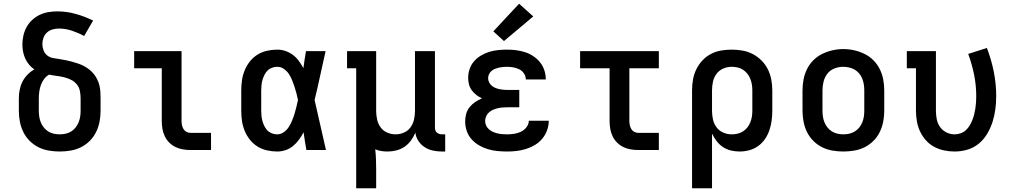

<svg xmlns="http://www.w3.org/2000/svg" viewBox="-20 -804 5440 1029"><path d="M300 8Q271 8 241.5 3Q212 -2 186 -15Q160 -28 139 -49Q118 -70 105 -96.5Q92 -123 86.5 -152Q81 -181 81 -210V-277Q81 -300 85.5 -323Q90 -346 100.5 -366.5Q111 -387 127.5 -404Q144 -421 164 -432Q148 -443 135.5 -458Q123 -473 115 -491Q107 -509 103.5 -528Q100 -547 100 -566Q100 -590 105.5 -614Q111 -638 123 -659.5Q135 -681 153 -697.5Q171 -714 193 -724.5Q215 -735 239 -739Q263 -743 287 -743Q337 -743 385.5 -729.5Q434 -716 479 -694L431 -611Q400 -628 365.5 -639.5Q331 -651 295 -651Q278 -651 261 -646Q244 -641 231.5 -629.5Q219 -618 213 -601.5Q207 -585 207 -568Q207 -551 213.5 -534Q220 -517 233.5 -506.5Q247 -496 264 -493Q281 -490 298 -487.5Q315 -485 332 -481.5Q349 -478 365.5 -473.5Q382 -469 398.5 -463.5Q415 -458 430 -450Q445 -442 459 -431Q473 -420 483.5 -406.5Q494 -393 501.5 -377.5Q509 -362 513 -345.5Q517 -329 518 -311.5Q519 -294 519 -277V-210Q519 -181 513.5 -152Q508 -123 495 -96.5Q482 -70 461 -49Q440 -28 414 -15Q388 -2 358.5 3Q329 8 300 8ZM300 -84Q316 -84 332 -87.5Q348 -91 361.5 -99.5Q375 -108 385 -120.5Q395 -133 401 -147.5Q407 -162 409.5 -178Q412 -194 412 -210V-277Q412 -297 408 -317Q404 -337 391 -352.5Q378 -368 359.5 -377Q341 -386 321.5 -390.5Q302 -395 282 -397.5Q262 -400 243 -404Q227 -395 216 -380Q205 -365 199 -348Q193 -331 190.5 -313Q188 -295 188 -277V-210Q188 -194 190.5 -178Q193 -162 199 -147.5Q205 -133 215 -120.5Q225 -108 238.5 -99.5Q252 -91 268 -87.5Q284 -84 300 -84Z M1001 0Q980 0 959.5 -3.5Q939 -7 920.5 -16Q902 -25 887 -40Q872 -55 863 -74Q854 -93 850.5 -113.5Q847 -134 847 -155V-438H699V-530H953V-155Q953 -144 955.5 -132.5Q958 -121 964 -111.5Q970 -102 980 -97Q990 -92 1001 -92H1111V0Z M1466 8Q1439 8 1411.5 2Q1384 -4 1360.5 -18.5Q1337 -33 1319.5 -55Q1302 -77 1291.5 -102.5Q1281 -128 1277 -155Q1273 -182 1273 -210V-320Q1273 -348 1277 -375Q1281 -402 1291.5 -427.5Q1302 -453 1319.5 -475Q1337 -497 1360.5 -511.5Q1384 -526 1411.5 -532Q1439 -538 1466 -538Q1489 -538 1510.5 -530.5Q1532 -523 1550 -509.5Q1568 -496 1581.5 -477.5Q1595 -459 1606 -439Q1609 -462 1612.5 -484.5Q1616 -507 1620 -530H1725Q1710 -465 1696 -399Q1682 -333 1666 -268Q1682 -201 1696.5 -134Q1711 -67 1727 0H1622Q1618 -24 1614 -47.5Q1610 -71 1607 -95Q1596 -74 1582.5 -55.5Q1569 -37 1551 -22Q1533 -7 1511 0.5Q1489 8 1466 8ZM1466 -84Q1485 -84 1501.5 -96Q1518 -108 1528 -124Q1538 -140 1545.5 -158Q1553 -176 1558.5 -194Q1564 -212 1568.5 -231Q1573 -250 1577 -268Q1573 -287 1568.5 -305Q1564 -323 1558 -340.5Q1552 -358 1545 -375.5Q1538 -393 1527.5 -408.5Q1517 -424 1501 -435Q1485 -446 1466 -446Q1452 -446 1438 -441Q1424 -436 1414 -426Q1404 -416 1397.5 -403Q1391 -390 1387 -376.5Q1383 -363 1381.5 -348.5Q1380 -334 1380 -320V-210Q1380 -196 1381.5 -181.5Q1383 -167 1387 -153.5Q1391 -140 1397.5 -127Q1404 -114 1414 -104Q1424 -94 1438 -89Q1452 -84 1466 -84Z M1889 205V-438H1840V-530H1996V-210Q1996 -187 2001 -164Q2006 -141 2019.5 -122Q2033 -103 2055 -93.5Q2077 -84 2100 -84Q2123 -84 2145 -93.5Q2167 -103 2180.5 -122Q2194 -141 2199 -164Q2204 -187 2204 -210V-530H2311V-122Q2311 -114 2313 -106.5Q2315 -99 2320.5 -94Q2326 -89 2333.5 -86.5Q2341 -84 2348 -84H2366V8H2348Q2324 8 2300.5 3Q2277 -2 2256.5 -15Q2236 -28 2222.5 -48.5Q2209 -69 2206 -93Q2197 -71 2182.5 -51Q2168 -31 2148 -17.5Q2128 -4 2104.5 2Q2081 8 2057 8Q2040 8 2023.5 5.5Q2007 3 1991 -4Q1994 23 1995 49.5Q1996 76 1996 102V205Z M2698 8Q2672 8 2646 5.5Q2620 3 2595 -4.5Q2570 -12 2547.5 -25Q2525 -38 2507.5 -57.5Q2490 -77 2481.5 -102Q2473 -127 2473 -153Q2473 -174 2478.5 -194Q2484 -214 2497 -230Q2510 -246 2527 -257.5Q2544 -269 2563 -277Q2547 -284 2533 -295Q2519 -306 2508.5 -320Q2498 -334 2493.5 -351.5Q2489 -369 2489 -387Q2489 -411 2497 -434.5Q2505 -458 2521 -476Q2537 -494 2558 -506.5Q2579 -519 2602 -526Q2625 -533 2649 -535.5Q2673 -538 2697 -538Q2722 -538 2746 -535Q2770 -532 2793.5 -524.5Q2817 -517 2837.5 -503.5Q2858 -490 2873.5 -471Q2889 -452 2897 -428.5Q2905 -405 2905 -380Q2905 -380 2905 -379.5Q2905 -379 2905 -378H2798Q2798 -378 2798 -378.5Q2798 -379 2798 -379Q2798 -396 2788 -410.5Q2778 -425 2763 -432.5Q2748 -440 2731 -443Q2714 -446 2697 -446Q2686 -446 2675 -445Q2664 -444 2653.5 -441.5Q2643 -439 2633 -435Q2623 -431 2614.5 -424Q2606 -417 2601 -406.5Q2596 -396 2596 -385Q2596 -385 2596 -385Q2596 -385 2596 -385Q2596 -374 2601 -363.5Q2606 -353 2614.5 -345.5Q2623 -338 2633.5 -333.5Q2644 -329 2655 -326.5Q2666 -324 2677.5 -323Q2689 -322 2700 -322H2763V-229H2700Q2687 -229 2674 -228Q2661 -227 2648 -224Q2635 -221 2623 -216Q2611 -211 2601 -202Q2591 -193 2585.5 -181Q2580 -169 2580 -155Q2580 -155 2580 -155Q2580 -155 2580 -155Q2580 -143 2585.5 -131Q2591 -119 2601 -110.5Q2611 -102 2622.5 -97Q2634 -92 2646.5 -89Q2659 -86 2672 -85Q2685 -84 2698 -84Q2717 -84 2736 -87Q2755 -90 2772 -98Q2789 -106 2801.5 -122Q2814 -138 2814 -157H2921Q2921 -157 2921 -157Q2921 -157 2921 -157Q2921 -131 2912 -106Q2903 -81 2886.5 -61Q2870 -41 2847.5 -27.5Q2825 -14 2800 -6Q2775 2 2749.5 5Q2724 8 2698 8ZM2681 -584 2624 -636 2762 -784 2838 -716Z M3401 0Q3380 0 3359.5 -3.5Q3339 -7 3320.5 -16Q3302 -25 3287 -40Q3272 -55 3263 -74Q3254 -93 3250.5 -113.5Q3247 -134 3247 -155V-438H3089V-530H3511V-438H3353V-155Q3353 -144 3355.5 -132.5Q3358 -121 3364 -111.5Q3370 -102 3380 -97Q3390 -92 3401 -92H3511V0Z M3689 205V-320Q3689 -349 3694 -377.5Q3699 -406 3711.5 -432Q3724 -458 3744 -479.5Q3764 -501 3789.5 -514.5Q3815 -528 3843.5 -533Q3872 -538 3901 -538Q3930 -538 3959 -533Q3988 -528 4014 -514.5Q4040 -501 4061 -480Q4082 -459 4095 -433Q4108 -407 4113.5 -378Q4119 -349 4119 -320V-210Q4119 -184 4115.5 -157.5Q4112 -131 4103.5 -106Q4095 -81 4080 -59Q4065 -37 4043.5 -21.5Q4022 -6 3996 1Q3970 8 3944 8Q3920 8 3897 2.5Q3874 -3 3854.5 -16Q3835 -29 3820.5 -48Q3806 -67 3796 -88V205ZM3901 -84Q3917 -84 3932.5 -87.5Q3948 -91 3961.5 -99.5Q3975 -108 3985 -120.5Q3995 -133 4001 -148Q4007 -163 4009.5 -178.5Q4012 -194 4012 -210V-320Q4012 -336 4009.5 -351.5Q4007 -367 4001 -382Q3995 -397 3985 -409.5Q3975 -422 3961.5 -430.5Q3948 -439 3932.5 -442.5Q3917 -446 3901 -446Q3878 -446 3856 -436.5Q3834 -427 3820 -408Q3806 -389 3801 -366Q3796 -343 3796 -320V-210Q3796 -187 3801 -164Q3806 -141 3820 -122Q3834 -103 3856 -93.5Q3878 -84 3901 -84Z M4500 8Q4471 8 4441.5 3Q4412 -2 4386 -15Q4360 -28 4339 -49Q4318 -70 4305 -96.5Q4292 -123 4286.5 -152Q4281 -181 4281 -210V-320Q4281 -349 4286.5 -378Q4292 -407 4305 -433.5Q4318 -460 4339 -481Q4360 -502 4386.5 -515Q4413 -528 4442 -534.5Q4471 -541 4500 -541Q4529 -541 4558 -534.5Q4587 -528 4613.5 -515Q4640 -502 4661 -481Q4682 -460 4695 -433.5Q4708 -407 4713.5 -378Q4719 -349 4719 -320V-210Q4719 -181 4713.5 -152Q4708 -123 4695 -96.5Q4682 -70 4661 -49Q4640 -28 4614 -15Q4588 -2 4558.5 3Q4529 8 4500 8ZM4500 -84Q4516 -84 4531.5 -87.5Q4547 -91 4561 -99.5Q4575 -108 4585 -120.5Q4595 -133 4601 -147.5Q4607 -162 4609.5 -178Q4612 -194 4612 -210V-320Q4612 -336 4609.5 -352Q4607 -368 4601 -383Q4595 -398 4584.5 -410.5Q4574 -423 4560 -431Q4546 -439 4530 -442.5Q4514 -446 4498 -446Q4475 -446 4452 -437Q4429 -428 4414.5 -409.5Q4400 -391 4394 -367.5Q4388 -344 4388 -320V-210Q4388 -194 4390.5 -178Q4393 -162 4399 -147.5Q4405 -133 4415 -120.5Q4425 -108 4439 -99.5Q4453 -91 4468.5 -87.5Q4484 -84 4500 -84Z M5096 8Q5067 8 5039 2Q5011 -4 4986 -17.5Q4961 -31 4942 -52.5Q4923 -74 4911 -99.5Q4899 -125 4894 -153.5Q4889 -182 4889 -210V-438H4840V-530H4996V-210Q4996 -187 5000.5 -164.5Q5005 -142 5018 -123.5Q5031 -105 5052 -94.5Q5073 -84 5095 -84Q5112 -84 5128 -89.5Q5144 -95 5156 -106Q5168 -117 5176.5 -131Q5185 -145 5191 -160Q5197 -175 5201 -191Q5205 -207 5207.5 -223.5Q5210 -240 5211 -256Q5212 -272 5212 -289Q5212 -347 5200.5 -404Q5189 -461 5169 -515L5269 -547Q5293 -485 5306 -420Q5319 -355 5319 -289Q5319 -254 5314.5 -219Q5310 -184 5299.5 -151Q5289 -118 5271 -87.5Q5253 -57 5226 -34.5Q5199 -12 5165 -2Q5131 8 5096 8Z"/></svg>

Font: Iosevka Slab Semibold Extended
Style: Regular
Weight: 600
Width: 7
Monospace: yes
Designer: Belleve Invis
Foundry: Belleve Invis
Version: Version 11.1.0; ttfautohint (v1.8.3)